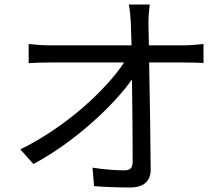

<svg xmlns="http://www.w3.org/2000/svg" viewBox="-20 -803 961 851"><path d="M70 -141 128 -76C307 -171 482 -333 565 -451C567 -317 568 -168 568 -88C568 -61 560 -48 531 -48C494 -48 438 -52 390 -60L397 22C446 26 505 28 557 28C617 28 648 0 648 -52C647 -177 644 -376 641 -526H800C824 -526 859 -525 882 -524V-608C862 -606 823 -602 797 -602H640L638 -699C638 -727 640 -755 644 -783H551C557 -754 558 -723 560 -699C561 -676 562 -642 563 -602H199C168 -602 136 -605 107 -608V-523C138 -525 167 -526 201 -526H530C451 -406 273 -240 70 -141Z"/></svg>

Font: GenEiGothic-pro-Regular
Style: Regular
Weight: 400
Designer: Ryoko NISHIZUKA (kana & ideographs); Paul D. Hunt (Latin, Greek & Cyrillic); Wenlong ZHANG (bopomofo); Sandoll Communica
Foundry: Adobe Systems Incorporated; o_tamon
Version: Version 1.000.140830